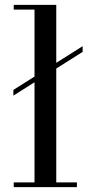

<svg xmlns="http://www.w3.org/2000/svg" viewBox="-20 -770 373 790"><path d="M35 -376.5V-400L320 -580V-556.5ZM211.5 -750V-19.5H296.5V0H36.5V-19.5H122V-730.5H36.5V-750Z"/></svg>

Font: Bodoni Moda 11pt
Style: Regular
Weight: 400
Version: Version 2.004